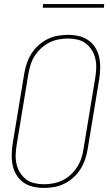

<svg xmlns="http://www.w3.org/2000/svg" viewBox="-20 -914 540 942"><path d="M195 8Q168 8 142 2Q116 -4 95.5 -18.5Q75 -33 61.5 -54.5Q48 -76 42.5 -101.5Q37 -127 37.5 -154Q38 -181 42 -208L99 -553Q103 -578 111.5 -603Q120 -628 134 -650.5Q148 -673 168.5 -691.5Q189 -710 213 -722Q237 -734 263 -738.5Q289 -743 314 -743Q341 -743 367 -737Q393 -731 413.5 -716.5Q434 -702 447.5 -680.5Q461 -659 466.5 -633.5Q472 -608 471.5 -581Q471 -554 467 -527L410 -182Q406 -157 397.5 -132Q389 -107 375 -84.5Q361 -62 340.5 -43.5Q320 -25 296 -13Q272 -1 246 3.5Q220 8 195 8ZM196 -10Q218 -10 242 -14.5Q266 -19 288 -30Q310 -41 328 -58Q346 -75 359 -95.5Q372 -116 379.5 -139Q387 -162 390 -185L447 -530Q451 -554 452 -578Q453 -602 448 -625Q443 -648 431 -667.5Q419 -687 401.5 -700.5Q384 -714 361 -719.5Q338 -725 313 -725Q291 -725 267 -720.5Q243 -716 221.5 -705Q200 -694 181.5 -677Q163 -660 150 -639.5Q137 -619 130 -596Q123 -573 119 -550L62 -205Q58 -181 57 -157Q56 -133 61 -110Q66 -87 78 -67.5Q90 -48 107.5 -34.5Q125 -21 148 -15.5Q171 -10 196 -10ZM190 -876 191 -894H491L490 -876Z"/></svg>

Font: Iosevka Term Curly Thin
Style: Italic
Weight: 100
Italic angle: -9°
Designer: Belleve Invis
Foundry: Belleve Invis
Version: Version 32.3.0